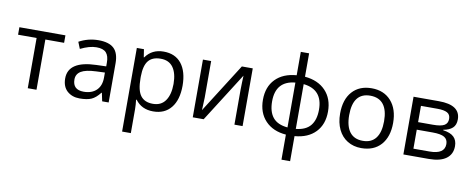

<svg xmlns="http://www.w3.org/2000/svg" viewBox="-78 -1137 4314 1753"><g transform="rotate(10 2078.5 -260.0)"><path d="M446.8 -465.8H272.9V0H191.9V-465.8H20V-535.2H446.8Z M698.7 -57.1Q774.4 -57.1 817.4 -98.6Q860.4 -140.1 860.8 -214.8V-263.2L779.8 -259.8Q683.6 -255.9 640.6 -229.5Q597.7 -203.1 597.7 -153.3Q597.7 -57.6 698.7 -57.1ZM941.9 -365.2V0H881.8L865.7 -76.2H861.8Q822.3 -25.4 782.2 -7.8Q742.2 9.8 672.9 9.8Q603.5 9.8 557.6 -31.2Q512.7 -72.3 512.7 -147.9Q512.7 -310.1 772 -317.9L862.8 -320.8V-354Q863.3 -417 835.9 -447.3Q808.6 -477.5 745.1 -477.1Q681.6 -477.1 597.7 -436L572.8 -498Q657.2 -543.9 753.4 -543.9Q849.6 -543.9 895.5 -501.5Q941.4 -459 941.9 -365.2Z M1340.8 -476.1Q1264.2 -476.1 1227.5 -430.7Q1190.9 -385.3 1189.9 -286.1V-268.1Q1189.9 -155.3 1227.5 -106.4Q1265.1 -57.6 1341.3 -58.1Q1417.5 -58.1 1456.5 -114.3Q1495.6 -169.9 1496.1 -269.5Q1495.6 -369.1 1456.5 -422.9Q1417.5 -476.6 1340.8 -476.1ZM1580.1 -267.6Q1579.6 -135.7 1521 -63.5Q1462.4 9.8 1355 9.8Q1247.6 9.8 1189.9 -68.8H1184.1Q1189.9 -22 1189.9 20V240.2H1108.9V-535.2H1174.8L1186 -461.9H1189.9Q1248.5 -544.9 1356.4 -544.9Q1464.4 -544.9 1522 -472.2Q1579.6 -399.4 1580.1 -267.6Z M1797.9 -535.2V-195.8L1794.4 -106.9L1793 -79.1L2082.5 -535.2H2183.6V0H2107.9V-327.1L2109.4 -391.6L2111.8 -455.1L1822.8 0H1721.7V-535.2Z M2844.7 -268.1Q2844.7 -455.1 2666.5 -474.1V-59.1Q2759.3 -68.4 2802 -121.6Q2844.7 -174.8 2844.7 -268.1ZM2409.7 -270Q2409.7 -174.3 2452.6 -121.1Q2495.6 -67.9 2589.4 -59.1V-475.1Q2409.7 -458.5 2409.7 -270ZM2666.5 7.8V240.2H2586.4V7.8Q2465.3 -1.5 2395 -75.4Q2324.7 -149.4 2324.7 -269.5Q2324.7 -389.6 2394.8 -461.4Q2464.8 -533.2 2589.4 -543V-759.8H2666.5V-543Q2789.1 -531.7 2858.9 -458.3Q2928.7 -384.8 2928.7 -265.6Q2928.7 -146.5 2859.6 -74.5Q2790.5 -2.4 2666.5 7.8Z M3285.2 -476.1Q3124.5 -476.1 3124.5 -268.1Q3124.5 -165.5 3165.5 -111.8Q3206.5 -58.1 3286.1 -58.1Q3366.2 -57.6 3407.2 -111.3Q3448.2 -165 3448.2 -267.6Q3448.2 -370.1 3407.2 -422.9Q3366.2 -475.6 3285.2 -476.1ZM3466.3 -63.5Q3400.4 9.8 3284.2 9.8Q3212.4 9.8 3156.7 -23.9Q3101.1 -57.6 3070.8 -120.6Q3040.5 -183.6 3040.5 -268.1Q3040.5 -398.4 3106 -471.7Q3171.4 -544.9 3285.6 -544.9Q3399.4 -544.9 3465.8 -470.2Q3532.2 -395.5 3532.2 -266.6Q3532.2 -137.7 3466.3 -63.5Z M3908.2 -464.8H3755.4V-314H3892.6Q3967.8 -314 3998.5 -332.5Q4029.3 -351.1 4029.3 -391.6Q4029.3 -432.1 3999.3 -448.5Q3969.2 -464.8 3908.2 -464.8ZM4044.4 -161.1Q4044.4 -204.6 4011.5 -224.4Q3978.5 -244.1 3902.3 -244.1H3755.4V-67.9H3904.3Q4044.4 -67.9 4044.4 -161.1ZM4108.4 -400.9Q4108.4 -348.6 4078.4 -321.5Q4048.3 -294.4 3994.1 -285.2V-280.8Q4062.5 -271.5 4094 -240.7Q4125.5 -210 4125.5 -155.8Q4125.5 -81.1 4070.6 -40.5Q4015.6 0 3910.2 0H3674.3V-535.2H3909.2Q4108.4 -535.2 4108.4 -400.9Z"/></g></svg>

Font: OpenSans-Regular
Style: Regular
Weight: 400
Foundry: Ascender Corporation
Version: Version 1.10